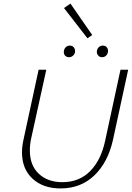

<svg xmlns="http://www.w3.org/2000/svg" viewBox="-20 -1048 737 1074"><path d="M103 -196Q103 -227 111 -265L196 -658H239L154 -272Q147 -240 147 -206Q147 -123 197 -76Q247 -29 329 -29Q423 -29 484 -90.5Q545 -152 568 -260L654 -658H697L612 -266Q584 -140 508 -67Q432 6 319 6Q221 6 162 -48.5Q103 -103 103 -196ZM337 -757Q337 -772 346.5 -782.5Q356 -793 370 -793Q384 -793 392 -784Q400 -775 400 -762Q400 -748 390 -738Q380 -728 366 -728Q353 -728 345 -736Q337 -744 337 -757ZM522 -763Q524 -776 533 -784.5Q542 -793 555 -793Q570 -793 578 -782.5Q586 -772 584 -758Q582 -745 573 -736.5Q564 -728 551 -728Q537 -728 528.5 -738.5Q520 -749 522 -763ZM338 -1003 374 -1028 496 -852 469 -834Z"/></svg>

Font: Ysabeau Light
Style: Italic
Weight: 300
Italic angle: -12°
Designer: Christian Thalmann (Catharsis Fonts)
Version: Version 0.003